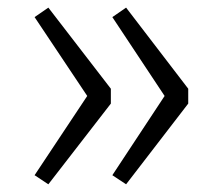

<svg xmlns="http://www.w3.org/2000/svg" viewBox="-20 -540 586 504"><path d="M474.1 -307.1V-268.1L311 -56.2L274.9 -80.1L412.1 -288.1L274.9 -495.1L311 -520ZM271 -307.1V-268.1L106.9 -56.2L70.8 -80.1L209 -288.1L70.8 -495.1L106.9 -520Z"/></svg>

Font: FiraSans-Light
Style: Regular
Weight: 300
Designer: Carrois Corporate & Edenspiekermann AG
Foundry: Carrois Corporate GbR & Edenspiekermann AG
Version: Version 3.106;PS 003.106;hotconv 1.0.70;makeotf.lib2.5.58329